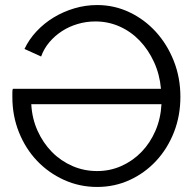

<svg xmlns="http://www.w3.org/2000/svg" viewBox="-20 -735 777 761"><path d="M365 6Q295 6 233.5 -22Q172 -50 126.5 -98Q81 -146 55 -211Q29 -276 29 -350Q29 -359 29 -369Q29 -379 31 -383H618Q613 -440 590.5 -489Q568 -538 533.5 -574Q499 -610 454 -630Q409 -650 358 -650Q322 -650 288 -640Q254 -630 225.5 -611.5Q197 -593 175.5 -567.5Q154 -542 143 -511L77 -541Q95 -579 125 -611Q155 -643 193 -666Q231 -689 275 -702Q319 -715 365 -715Q433 -715 493 -686.5Q553 -658 598 -608.5Q643 -559 669 -493Q695 -427 695 -351Q695 -276 669.5 -211Q644 -146 599 -97.5Q554 -49 494 -21.5Q434 6 365 6ZM365 -57Q416 -57 461 -77Q506 -97 540.5 -132.5Q575 -168 596 -216.5Q617 -265 620 -322H104Q107 -265 129 -216.5Q151 -168 186 -132.5Q221 -97 267 -77Q313 -57 365 -57Z"/></svg>

Font: Boldmen
Style: Regular
Weight: 400
Designer: Matt McInerney, Pablo Impallari, Rodrigo Fuenzalida
Foundry: LIVING CONCEPT
Version: Version 1.000